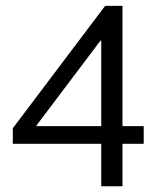

<svg xmlns="http://www.w3.org/2000/svg" viewBox="-20 -576 559 670"><path d="M333.3 -74.1H24.7V-128.4L346.9 -555.6H407.4V-135.8H481.5V-74.1H407.4V74.1H333.3ZM107.4 -135.8H333.3V-434.6H330.9L107.4 -138.3Z"/></svg>

Font: Slabo 27px
Style: Regular
Weight: 400
Version: Version 1.02 Build 003a